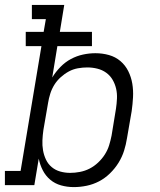

<svg xmlns="http://www.w3.org/2000/svg" viewBox="-33 -755 653 783"><path d="M268 8Q241 8 216 1Q191 -6 172 -22Q153 -38 141.5 -60.5Q130 -83 125 -108L107 0H-13V-58H51L136 -567H72V-625H145L154 -677H97V-735H229L211 -625H342V-567H201L180 -439Q194 -462 213.5 -482Q233 -502 256.5 -514.5Q280 -527 305.5 -532.5Q331 -538 356 -538Q385 -538 411.5 -530.5Q438 -523 458 -506Q478 -489 490 -465Q502 -441 506.5 -414Q511 -387 509.5 -358.5Q508 -330 504 -302L485 -192Q481 -166 473 -140.5Q465 -115 450.5 -91.5Q436 -68 415.5 -48Q395 -28 371 -15.5Q347 -3 320.5 2.5Q294 8 268 8ZM253 -50Q273 -50 293.5 -54Q314 -58 332.5 -67.5Q351 -77 367 -92Q383 -107 394.5 -125Q406 -143 412 -162.5Q418 -182 422 -202L440 -312Q443 -332 444 -353Q445 -374 440.5 -393.5Q436 -413 426 -430Q416 -447 400 -458.5Q384 -470 364 -475Q344 -480 323 -480Q323 -480 323 -480Q323 -480 323 -480Q304 -480 284.5 -476.5Q265 -473 247.5 -463.5Q230 -454 214.5 -440Q199 -426 188.5 -409Q178 -392 172 -373Q166 -354 163 -335L144 -225Q141 -204 140 -183Q139 -162 142.5 -142Q146 -122 154.5 -104Q163 -86 178 -73.5Q193 -61 212.5 -55.5Q232 -50 253 -50Z"/></svg>

Font: Iosevka Curly Slab LtExObl
Style: Regular
Weight: 300
Width: 7
Italic angle: -9°
Monospace: yes
Designer: Belleve Invis
Foundry: Belleve Invis
Version: Version 11.1.0; ttfautohint (v1.8.3)